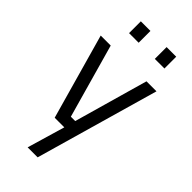

<svg xmlns="http://www.w3.org/2000/svg" viewBox="-287 -775 1059 1059"><g transform="rotate(45 242.0 -245.5)"><path d="M176 221 241 0H166L25 -500H103L225 -67H259L382 -500H460L254 221ZM327 -620V-712H402V-620ZM126 -620V-712H201V-620Z"/></g></svg>

Font: Cairo-CLs
Style: CLs-Regular
Weight: 400
Version: Version 3.130;gftools[0.9.24]